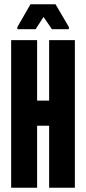

<svg xmlns="http://www.w3.org/2000/svg" viewBox="-20 -875 402 895"><path d="M32 0V-688H153V-406H209V-688H329V0H209V-289H153V0ZM61 -739V-749L122 -855H239L301 -749V-739H222L183 -796L146 -739Z"/></svg>

Font: Saira Ultra Condensed ExtraBold
Style: Regular
Weight: 800
Width: 1
Designer: Hector Gatti with collaboration of the Omnibus-Type team
Foundry: Omnibus-Type
Version: Version 1.001; ttfautohint (v1.8)